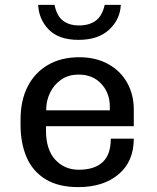

<svg xmlns="http://www.w3.org/2000/svg" viewBox="-20 -755 640 785"><path d="M300 10Q219 10 166.5 -22Q114 -54 89 -111.5Q64 -169 64 -245V-266Q64 -344 93 -401Q122 -458 176 -489.5Q230 -521 304 -521Q372 -521 422.5 -493Q473 -465 500 -416.5Q527 -368 527 -307V-239H168V-222Q168 -143 206 -102Q244 -61 302 -61Q366 -61 399.5 -92Q433 -123 433 -188H527Q527 -95 465 -42.5Q403 10 300 10ZM169 -304H429V-319Q429 -375 394 -412.5Q359 -450 302 -450Q259 -450 229.5 -429Q200 -408 184.5 -375.5Q169 -343 169 -309ZM301 -592Q221 -592 180 -633.5Q139 -675 136 -735H203Q212 -690 237.5 -670.5Q263 -651 303 -651Q345 -651 371.5 -670.5Q398 -690 408 -735H474Q471 -675 426 -633.5Q381 -592 301 -592Z"/></svg>

Font: Chivo Mono
Style: Regular
Weight: 400
Monospace: yes
Designer: Hector Gatti
Foundry: Omnibus-Type
Version: Version 1.008; ttfautohint (v1.8.4.7-5d5b)